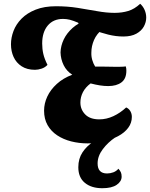

<svg xmlns="http://www.w3.org/2000/svg" viewBox="-20 -737 793 1015"><path d="M443 21Q398 21 356.5 10.5Q315 0 282.5 -21.5Q250 -43 231.5 -75.5Q213 -108 213 -152Q213 -190 230 -226.5Q247 -263 280.5 -293.5Q314 -324 362 -342Q332 -361 316.5 -392.5Q301 -424 300 -460Q301 -495 317 -528.5Q333 -562 364 -589.5Q395 -617 439 -631L522 -583Q491 -558 477 -525.5Q463 -493 463 -460Q462 -440 467.5 -420.5Q473 -401 483 -385Q498 -385 515.5 -385Q533 -385 550.5 -384.5Q568 -384 580 -384Q597 -384 615 -384Q633 -384 645 -386Q647 -380 647.5 -374Q648 -368 648 -363Q648 -321 622 -301.5Q596 -282 552 -282Q531 -282 508.5 -285.5Q486 -289 459 -296Q432 -276 418.5 -250Q405 -224 405 -195Q405 -158 430.5 -132Q456 -106 505 -106Q543 -106 579.5 -123Q616 -140 647 -169Q661 -163 669 -149.5Q677 -136 677 -119Q677 -87 657.5 -61Q638 -35 604 -17Q570 1 528.5 11Q487 21 443 21ZM165 -368Q123 -368 94.5 -386.5Q66 -405 52 -435.5Q38 -466 38 -503Q38 -538 51.5 -573.5Q65 -609 94 -638.5Q123 -668 168.5 -686Q214 -704 276 -704Q336 -704 390 -695.5Q444 -687 493.5 -678Q543 -669 586 -669Q625 -669 658 -679Q691 -689 721 -717Q736 -704 744.5 -684.5Q753 -665 753 -644Q753 -620 740.5 -597Q728 -574 701 -559Q674 -544 632 -544Q593 -544 552.5 -554Q512 -564 472.5 -579.5Q433 -595 396 -611L393 -617Q367 -628 349.5 -632.5Q332 -637 313 -637Q262 -637 232.5 -602Q203 -567 203 -507Q203 -478 209 -452Q215 -426 231 -394Q218 -380 199.5 -374Q181 -368 165 -368ZM521 258Q463 258 428.5 229.5Q394 201 394 147Q394 102 416 68.5Q438 35 473.5 12.5Q509 -10 548 -22L590 -16V-11Q551 15 523.5 51.5Q496 88 496 127Q496 180 546 180Q563 180 579 174Q595 168 606 155Q615 165 619 174Q623 183 623 197Q623 222 597 240Q571 258 521 258Z"/></svg>

Font: Sansita Swashed Light
Style: Bold
Weight: 700
Version: Version 1.003